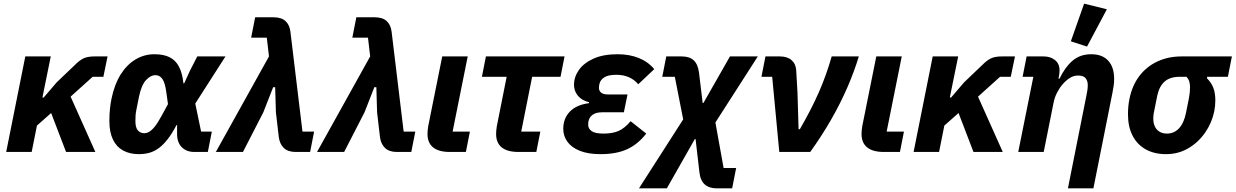

<svg xmlns="http://www.w3.org/2000/svg" viewBox="-20 -835 6789 1055"><path d="M343 0 261 -214 183 -145 154 0H14L119 -525H259L213 -299H220L291 -382L403 -489Q426 -510 447 -517.5Q468 -525 501 -525H571L548 -413H489L368 -304L504 0Z M1144 -112 1122 0H1048Q1005 0 979 -26Q953 -52 953 -99V-148H950Q926 -102 902 -71Q878 -40 853 -21.5Q828 -3 801 4.5Q774 12 743 12Q693 12 656.5 -8Q620 -28 600.5 -68.5Q581 -109 581 -170Q581 -204 584 -235Q587 -266 593 -294Q609 -371 642.5 -425Q676 -479 724 -508Q772 -537 828 -537Q879 -537 912 -520.5Q945 -504 963.5 -468.5Q982 -433 988 -377H992L1024 -447L1064 -525H1219L1053 -266L1085 -112ZM773 -103Q786 -103 800 -111Q814 -119 830.5 -139.5Q847 -160 867 -197L903 -263L894 -327Q887 -381 872 -401.5Q857 -422 835 -422Q807 -422 782 -394.5Q757 -367 744 -305L730 -235Q726 -216 725 -202Q724 -188 724 -170Q724 -134 737.5 -118.5Q751 -103 773 -103Z M1458 -525 1446 -628H1360L1382 -740H1483Q1527 -740 1549.5 -718.5Q1572 -697 1576 -659L1642 -112H1706L1684 0H1605Q1562 0 1539.5 -22Q1517 -44 1512 -81L1496 -218L1492 -356H1481L1427 -218L1315 0H1166Z M2014 -525 2002 -628H1916L1938 -740H2039Q2083 -740 2105.5 -718.5Q2128 -697 2132 -659L2198 -112H2262L2240 0H2161Q2118 0 2095.5 -22Q2073 -44 2068 -81L2052 -218L2048 -356H2037L1983 -218L1871 0H1722Z M2562 -112 2540 0H2452Q2391 0 2360 -25Q2329 -50 2329 -99Q2329 -107 2330 -119Q2331 -131 2333 -142L2410 -525H2550L2467 -112Z M2927 0H2829Q2768 0 2737 -25Q2706 -50 2706 -99Q2706 -107 2707 -119Q2708 -131 2710 -142L2764 -413H2628L2650 -525H3082L3060 -413H2904L2844 -112H2949Z M3445 -169 3531 -101Q3485 -42 3426 -15Q3367 12 3280 12Q3211 12 3165.5 -6.5Q3120 -25 3097.5 -56.5Q3075 -88 3075 -127Q3075 -184 3111 -221.5Q3147 -259 3216 -268L3217 -273Q3175 -284 3154.5 -310Q3134 -336 3134 -369Q3134 -412 3161 -450.5Q3188 -489 3241.5 -513Q3295 -537 3373 -537Q3438 -537 3489.5 -516.5Q3541 -496 3575 -455L3487 -372Q3465 -398 3435 -411Q3405 -424 3367 -424Q3324 -424 3302 -411Q3280 -398 3274 -375Q3273 -369 3272 -364Q3271 -359 3271 -353Q3271 -336 3283 -326Q3295 -316 3321 -316H3428L3408 -218H3289Q3257 -218 3238 -205.5Q3219 -193 3214 -170Q3213 -167 3212.5 -162.5Q3212 -158 3212 -149Q3212 -128 3231 -114.5Q3250 -101 3296 -101Q3346 -101 3379 -115.5Q3412 -130 3445 -169Z M3641 -525H3725Q3769 -525 3792 -503.5Q3815 -482 3821 -435L3841 -269H3845L3991 -525H4144L3911 -162L3956 88H4025L4003 200H3919Q3877 200 3852.5 178.5Q3828 157 3823 110L3802 -71H3798L3644 200H3491L3734 -179L3688 -413H3619Z M4432 0H4262L4223 -413H4164L4186 -525H4265Q4306 -525 4329.5 -504.5Q4353 -484 4355 -448L4362 -327L4368 -125H4375Q4437 -232 4478.5 -326Q4520 -420 4550 -525H4699Q4674 -442 4636 -354.5Q4598 -267 4547 -178Q4496 -89 4432 0Z M4947 -112 4925 0H4837Q4776 0 4745 -25Q4714 -50 4714 -99Q4714 -107 4715 -119Q4716 -131 4718 -142L4795 -525H4935L4852 -112Z M5329 0 5247 -214 5169 -145 5140 0H5000L5105 -525H5245L5199 -299H5206L5277 -382L5389 -489Q5412 -510 5433 -517.5Q5454 -525 5487 -525H5557L5534 -413H5475L5354 -304L5490 0Z M5715 0H5575L5658 -413H5599L5621 -525H5714Q5752 -525 5777 -505Q5802 -485 5802 -448Q5802 -440 5801 -431Q5800 -422 5799 -418L5796 -403H5802Q5832 -466 5873.5 -501.5Q5915 -537 5976 -537Q6037 -537 6069.5 -501.5Q6102 -466 6102 -401Q6102 -382 6099.5 -364.5Q6097 -347 6093 -327L5988 200H5848L5950 -312Q5953 -326 5955 -339.5Q5957 -353 5957 -368Q5957 -391 5945 -405.5Q5933 -420 5904 -420Q5879 -420 5857.5 -406Q5836 -392 5819 -372Q5801 -351 5788 -325.5Q5775 -300 5769 -270ZM6062 -784 5953 -579 5864 -608 5937 -815Z M6727 -413H6613L6612 -405Q6636 -381 6647 -352.5Q6658 -324 6658 -283Q6658 -268 6656.5 -253Q6655 -238 6652 -223Q6639 -160 6602 -106.5Q6565 -53 6510 -20.5Q6455 12 6387 12Q6323 12 6276 -14Q6229 -40 6203.5 -89Q6178 -138 6178 -207Q6178 -230 6180 -251Q6182 -272 6186 -291Q6201 -366 6241 -418Q6281 -470 6340.5 -497.5Q6400 -525 6473 -525H6749ZM6500 -413H6462Q6409 -413 6379.5 -387Q6350 -361 6339 -310L6320 -215Q6319 -211 6318 -202.5Q6317 -194 6317 -184Q6317 -159 6325.5 -140.5Q6334 -122 6351 -111.5Q6368 -101 6392 -101Q6432 -101 6459 -130.5Q6486 -160 6497 -216L6513 -296Q6516 -313 6517.5 -327Q6519 -341 6519 -356Q6519 -373 6515 -386.5Q6511 -400 6500 -413Z"/></svg>

Font: IBM Plex Sans
Style: Italic
Weight: 400
Italic angle: -11.31°
Designer: Mike Abbink, Paul van der Laan, Pieter van Rosmalen
Foundry: Bold Monday
Version: Version 3.201